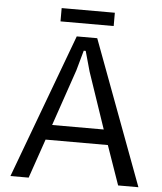

<svg xmlns="http://www.w3.org/2000/svg" viewBox="-57 -898 801 948"><g transform="rotate(5 343.0 -424.0)"><path d="M496.1 -194.3H187.5L120.6 0H30.3L296.4 -715.3H397.9L664.6 0H564ZM469.2 -269 374.5 -548.3 346.7 -647.9H336.9L309.1 -548.3L213.4 -269ZM210 -848.1H473.6V-782.2H210Z"/></g></svg>

Font: Proza Libre
Style: Regular
Weight: 400
Designer: Jasper de Waard
Foundry: Jasper de Waard
Version: Version 1.000; ttfautohint (v1.4.1.8-43bc)